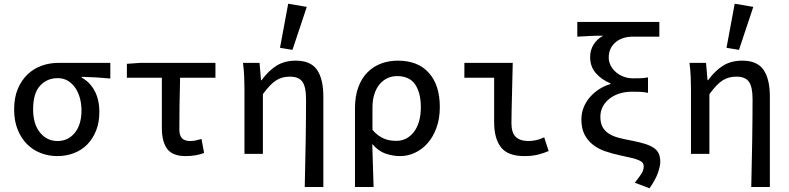

<svg xmlns="http://www.w3.org/2000/svg" viewBox="-20 -827 4240 1032"><path d="M288 12Q241 12 198.5 -4.5Q156 -21 124.5 -53Q93 -85 74.5 -131.5Q56 -178 56 -239Q56 -303 76 -350Q96 -397 129 -428Q162 -459 204.5 -474Q247 -489 293 -489H573V-405Q531 -409 496 -411Q461 -413 419 -414V-410Q464 -385 489 -338Q514 -291 514 -225Q514 -169 496.5 -125Q479 -81 449 -50.5Q419 -20 377.5 -4Q336 12 288 12ZM289 -69Q346 -69 382 -113Q418 -157 418 -234Q418 -268 409.5 -299.5Q401 -331 384.5 -355Q368 -379 344.5 -393Q321 -407 290 -407Q233 -407 195.5 -366.5Q158 -326 158 -239Q158 -160 195 -114.5Q232 -69 289 -69Z M978 12Q907 12 878.5 -27Q850 -66 850 -138V-409H662V-484L733 -489H1138V-409H948Q946 -335 945 -265Q944 -195 944 -132Q944 -98 958.5 -83.5Q973 -69 1002 -69Q1017 -69 1031.5 -72Q1046 -75 1063 -80L1077 -5Q1058 3 1032.5 7.5Q1007 12 978 12Z M1618 178Q1619 119 1620.5 56.5Q1622 -6 1623 -67.5Q1624 -129 1624.5 -187Q1625 -245 1625 -295Q1625 -360 1605.5 -387.5Q1586 -415 1538 -415Q1518 -415 1500 -410.5Q1482 -406 1465 -395.5Q1448 -385 1430.5 -366.5Q1413 -348 1393 -321V0H1294V-350Q1294 -379 1292.5 -414.5Q1291 -450 1286 -489H1375L1383 -396H1386Q1425 -449 1468 -475Q1511 -501 1570 -501Q1650 -501 1684 -451.5Q1718 -402 1718 -308V178ZM1552 -559 1485 -570 1529 -807 1629 -790Z M1888 178V-245Q1888 -310 1906 -358.5Q1924 -407 1955.5 -438.5Q1987 -470 2028.5 -485.5Q2070 -501 2118 -501Q2227 -501 2285.5 -435Q2344 -369 2344 -252Q2344 -189 2326 -140Q2308 -91 2278.5 -57.5Q2249 -24 2210.5 -6Q2172 12 2132 12Q2091 12 2052 -1.5Q2013 -15 1981 -53Q1983 10 1984.5 63.5Q1986 117 1988 178ZM2112 -70Q2139 -70 2162.5 -82Q2186 -94 2204 -117Q2222 -140 2232 -173.5Q2242 -207 2242 -251Q2242 -328 2211.5 -373Q2181 -418 2114 -418Q2087 -418 2063 -407Q2039 -396 2021 -375Q2003 -354 1992.5 -322Q1982 -290 1982 -248V-129Q1998 -110 2014.5 -98.5Q2031 -87 2047.5 -80.5Q2064 -74 2080 -72Q2096 -70 2112 -70Z M2798 12Q2710 12 2673 -35Q2636 -82 2636 -171V-409H2476V-489H2736Q2735 -448 2734 -405Q2733 -362 2732 -320Q2731 -278 2730 -238.5Q2729 -199 2729 -165Q2729 -114 2752 -91.5Q2775 -69 2822 -69Q2839 -69 2861 -73.5Q2883 -78 2905 -89L2929 -15Q2903 -4 2872 4Q2841 12 2798 12Z M3471 185 3392 155Q3417 124 3428.5 105.5Q3440 87 3440 67Q3440 56 3434.5 48.5Q3429 41 3414.5 34.5Q3400 28 3375.5 22Q3351 16 3313 8Q3271 -1 3233 -14Q3195 -27 3166.5 -49.5Q3138 -72 3121.5 -104.5Q3105 -137 3105 -185Q3105 -220 3117.5 -250.5Q3130 -281 3151.5 -305.5Q3173 -330 3201 -348Q3229 -366 3261 -375V-379Q3213 -399 3182.5 -434Q3152 -469 3152 -520Q3152 -558 3170.5 -587.5Q3189 -617 3222 -635Q3203 -635 3187.5 -635Q3172 -635 3156.5 -634Q3141 -633 3123.5 -632Q3106 -631 3083 -630V-709H3524V-630H3381Q3354 -630 3330.5 -622.5Q3307 -615 3289.5 -600.5Q3272 -586 3262 -565.5Q3252 -545 3252 -518Q3252 -494 3263 -473.5Q3274 -453 3292 -438Q3310 -423 3333 -414.5Q3356 -406 3381 -406Q3405 -406 3422.5 -406.5Q3440 -407 3463 -411V-328Q3438 -333 3418 -333.5Q3398 -334 3375 -334Q3342 -334 3312 -325Q3282 -316 3258.5 -298.5Q3235 -281 3221 -256Q3207 -231 3207 -199Q3207 -166 3219 -144Q3231 -122 3253.5 -108Q3276 -94 3307 -86Q3338 -78 3376 -71Q3418 -63 3447.5 -53.5Q3477 -44 3495 -31.5Q3513 -19 3521 -1Q3529 17 3529 43Q3529 66 3516 103Q3503 140 3471 185Z M4018 178Q4019 119 4020.5 56.5Q4022 -6 4023 -67.5Q4024 -129 4024.5 -187Q4025 -245 4025 -295Q4025 -360 4005.5 -387.5Q3986 -415 3938 -415Q3918 -415 3900 -410.5Q3882 -406 3865 -395.5Q3848 -385 3830.5 -366.5Q3813 -348 3793 -321V0H3694V-350Q3694 -379 3692.5 -414.5Q3691 -450 3686 -489H3775L3783 -396H3786Q3825 -449 3868 -475Q3911 -501 3970 -501Q4050 -501 4084 -451.5Q4118 -402 4118 -308V178ZM3952 -559 3885 -570 3929 -807 4029 -790Z"/></svg>

Font: Source Code Pro Medium
Style: Regular
Weight: 500
Monospace: yes
Designer: Paul D. Hunt, Teo Tuominen
Foundry: Adobe Systems Incorporated
Version: Version 2.030;PS 1.000;hotconv 16.6.51;makeotf.lib2.5.65220